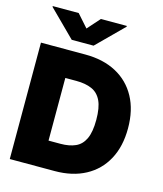

<svg xmlns="http://www.w3.org/2000/svg" viewBox="-137 -1059 982 1159"><g transform="rotate(15 354.5 -479.5)"><path d="M315.4 0H35.2V-727.5H312.5Q424.8 -727.5 506.3 -683.8Q587.9 -640.1 632.3 -558.6Q676.8 -477.1 676.8 -363.3Q676.8 -250 632.6 -168.5Q588.4 -86.9 507.3 -43.5Q426.3 0 315.4 0ZM301.8 -559.6H232.4V-168H307.6Q361.8 -168 400.1 -185.1Q438.5 -202.1 458.5 -244.9Q478.5 -287.6 478.5 -363.3Q478.5 -439.5 458.3 -482.2Q438 -524.9 398.4 -542.2Q358.9 -559.6 301.8 -559.6ZM209 -959 278.3 -880.9 347.7 -959H509.8V-954.1L346.7 -792H210L46.9 -954.1V-959Z"/></g></svg>

Font: Inter Tight Black
Style: Regular
Weight: 900
Designer: Rasmus Andersson
Foundry: rsms
Version: Version 3.004; ttfautohint (v1.8.4.7-5d5b)